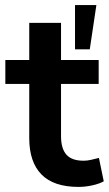

<svg xmlns="http://www.w3.org/2000/svg" viewBox="-20 -725 428 755"><path d="M289 10Q191 10 143 -39Q95 -88 95 -182V-395H1V-489H95V-635H220V-489H368V-395H220V-189Q220 -141 241 -117Q262 -93 309 -93Q323 -93 338 -96.5Q353 -100 369 -104L388 -12Q370 -2 342.5 4Q315 10 289 10ZM275 -531V-705H359L333 -531Z"/></svg>

Font: Nunito Sans 12pt ExtraLight
Style: Regular
Weight: 200
Designer: Vernon Adams
Foundry: Vernon Adams
Version: Version 3.101;gftools[0.9.27]